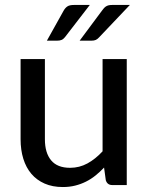

<svg xmlns="http://www.w3.org/2000/svg" viewBox="-20 -746 598 774"><path d="M491 -508V0H432.5Q412.5 0 406.5 -19.5L399.5 -70.5Q383 -53 365 -38.5Q347 -24 326.5 -13.8Q306 -3.5 283 2.2Q260 8 233.5 8Q191.5 8 159.8 -6Q128 -20 106.5 -45.2Q85 -70.5 74 -106Q63 -141.5 63 -184.5V-508H161V-184.5Q161 -130 186 -99.8Q211 -69.5 262.5 -69.5Q300 -69.5 332.5 -87.2Q365 -105 393.5 -136V-508ZM342 -726 242.5 -597Q236 -588.5 228.5 -585.2Q221 -582 209.5 -582H169L236.5 -703Q243 -714.5 251.8 -720.2Q260.5 -726 278 -726ZM503.5 -726 381 -597Q373.5 -588.5 366.5 -585.2Q359.5 -582 348 -582H301L391 -703Q395 -708.5 398.8 -712.8Q402.5 -717 407 -720Q411.5 -723 417.5 -724.5Q423.5 -726 432 -726Z"/></svg>

Font: Lato 2
Style: Regular
Weight: 500
Designer: Lukasz Dziedzic with Adam Twardoch and Botio Nikoltchev
Foundry: tyPoland Lukasz Dziedzic
Version: Version 2.015; 2015-08-06; http://www.latofonts.com/